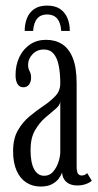

<svg xmlns="http://www.w3.org/2000/svg" viewBox="-20 -674 360 704"><path d="M129 10Q99.5 10 76.8 -4.5Q54 -19 41 -48Q28 -77 28 -119.5Q28 -165.5 45.5 -196Q63 -226.5 88.8 -247.8Q114.5 -269 140.5 -286.5Q166.5 -304 183.8 -322.8Q201 -341.5 201 -368Q201 -406 195.2 -434Q189.5 -462 176.5 -477.2Q163.5 -492.5 141 -492.5Q115.5 -492.5 99.2 -475.2Q83 -458 83 -436.5Q83 -425.5 85.8 -419.2Q88.5 -413 91.2 -407Q94 -401 94 -389.5Q94 -374 86.5 -364Q79 -354 65.5 -354Q51.5 -354 44.2 -366Q37 -378 37 -398.5Q37 -435.5 51 -464.8Q65 -494 90.2 -511Q115.5 -528 149 -528Q183 -528 208 -512Q233 -496 247 -461Q261 -426 261 -368V-64.5Q261 -44.5 265.8 -37.5Q270.5 -30.5 279.5 -30.5Q287 -30.5 292.2 -33.5Q297.5 -36.5 299.5 -39.5L316.5 -11.5Q310.5 -5 296 0.5Q281.5 6 263.5 6Q246 6 233.8 0Q221.5 -6 215 -16.8Q208.5 -27.5 207.5 -41.5Q204.5 -32 196 -20Q187.5 -8 171.2 1Q155 10 129 10ZM142 -29.5Q162 -29.5 175 -44.8Q188 -60 194.5 -80.5Q201 -101 201 -116V-302Q200 -288 183.2 -274.2Q166.5 -260.5 145.2 -242Q124 -223.5 108 -195.5Q92 -167.5 92 -124.5Q92 -78 105 -53.8Q118 -29.5 142 -29.5ZM152.5 -653.5Q182.5 -653.5 200.8 -640.8Q219 -628 227.5 -607Q236 -586 236 -560.5H204.5Q202.5 -591 189.5 -606Q176.5 -621 152.5 -621Q129.5 -621 116.5 -606Q103.5 -591 101.5 -560.5H70.5Q70.5 -586 78.8 -607Q87 -628 105.2 -640.8Q123.5 -653.5 152.5 -653.5Z"/></svg>

Font: Imbue Thin 10pt Light
Style: Regular
Weight: 300
Version: Version 1.102